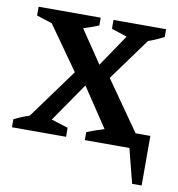

<svg xmlns="http://www.w3.org/2000/svg" viewBox="-74 -551 698 755"><g transform="rotate(10 275.0 -174.0)"><path d="M-1 0V-32Q31 -48 60 -57L205 -256L82 -430L20 -450V-485H268V-454Q237 -441 207 -432L295 -302L381 -429L319 -450V-485H529V-454Q497 -437 467 -427L344 -258L482 -61H541V137H503L468 0H290V-32Q325 -46 359 -56L255 -212L148 -57L215 -36V0Z"/></g></svg>

Font: Piazzolla Medium
Style: Regular
Weight: 500
Designer: Juan Pablo del Peral
Foundry: Huerta Tipografica
Version: Version 1.330